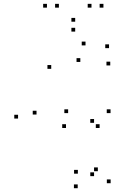

<svg xmlns="http://www.w3.org/2000/svg" viewBox="-20 -971 660 1013"><path d="M555.3 -717V-737H535.3V-717ZM431.2 -731.5V-751.5H411.2V-731.5ZM75.3 -345.5V-365.5H55.3V-345.5ZM390 22V2H370V22ZM563.7 -4.3V-24.3H543.7V-4.3ZM563.2 -374.2V-394.2H543.2V-374.2ZM339.5 -374.2V-394.2H319.5V-374.2ZM328.2 -295.7V-315.7H308.2V-295.7ZM505.5 -295.7V-315.7H485.5V-295.7ZM476.3 -323V-343H456.3V-323ZM476.3 -41.7V-61.7H456.3V-41.7ZM496.2 -67.7V-87.7H476.2V-67.7ZM390.8 -54.7V-74.7H370.8V-54.7ZM172.7 -366.7V-386.7H152.7V-366.7ZM250.3 -607.8V-627.8H230.3V-607.8ZM403.8 -644.2V-664.2H383.8V-644.2ZM561.7 -625.7V-645.7H541.7V-625.7ZM376.7 -804.3V-824.3H356.7V-804.3ZM525.7 -930.7V-950.7H505.7V-930.7ZM462.7 -930.7V-950.7H442.7V-930.7ZM376.7 -856.5V-876.5H356.7V-856.5ZM290.7 -930.7V-950.7H270.7V-930.7ZM227.7 -930.7V-950.7H207.7V-930.7Z"/></svg>

Font: Monaspace Argon Dots Var
Style: Regular
Weight: 400
Designer: Riley Cran and the Lettermatic Team
Version: Version 1.100 (Monaspace Argon Dots)